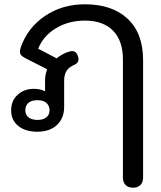

<svg xmlns="http://www.w3.org/2000/svg" viewBox="-20 -604 749 895"><path d="M553 224V-326Q553 -415 506.5 -461.5Q460 -508 376 -508Q300 -508 241 -472.5Q182 -437 158 -377L244 -332Q253 -340 269.5 -349.5Q286 -359 301 -363Q310 -366 316 -366Q334 -366 342 -346Q346 -337 346 -327Q346 -311 327 -302Q302 -292 290.5 -274Q279 -256 279 -228V-105Q279 -53 245.5 -21.5Q212 10 154 10Q99 10 65.5 -16.5Q32 -43 32 -90Q32 -135 62.5 -162.5Q93 -190 138 -190Q152 -190 166.5 -187Q181 -184 190 -178V-226Q190 -257 200 -281L96 -334Q83 -341 78 -347.5Q73 -354 73 -363Q73 -373 77 -384Q109 -475 189.5 -529.5Q270 -584 376 -584Q503 -584 575 -516.5Q647 -449 647 -324V224Q647 246 634.5 258.5Q622 271 600 271Q578 271 565.5 258.5Q553 246 553 224ZM211 -90Q211 -111 196.5 -124Q182 -137 155 -137Q127 -137 112.5 -124.5Q98 -112 98 -90Q98 -69 113 -57Q128 -45 155 -45Q181 -45 196 -57Q211 -69 211 -90Z"/></svg>

Font: Kodchasan Medium
Style: Regular
Weight: 500
Designer: Katatrad Aksorn Co.,Ltd.
Foundry: Cadson Demak Co.,Ltd.
Version: Version 1.000; ttfautohint (v1.6)